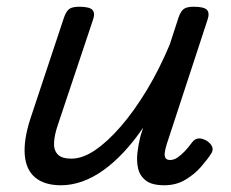

<svg xmlns="http://www.w3.org/2000/svg" viewBox="-20 -535 686 570"><path d="M161 15Q112 15 84.5 -8Q57 -31 53.5 -75.5Q50 -120 70 -182L170 -483Q177 -503 186.5 -509Q196 -515 215 -515Q246 -515 254.5 -505.5Q263 -496 256 -476L152 -165Q142 -136 140.5 -113Q139 -90 151 -77Q163 -64 192 -64Q225 -64 262 -89Q299 -114 338.5 -159.5Q378 -205 415.5 -267Q453 -329 484 -403L510 -483Q517 -503 526.5 -509Q536 -515 555 -515Q586 -515 594.5 -505.5Q603 -496 596 -476L475 -107Q470 -91 469 -80.5Q468 -70 472 -65Q476 -60 485 -60Q496 -60 506.5 -67Q517 -74 528 -85.5Q539 -97 550 -112Q558 -123 569 -124Q580 -125 594 -117Q608 -107 610.5 -97.5Q613 -88 607 -79Q596 -62 577 -40Q558 -18 530.5 -1.5Q503 15 468 15Q431 15 413 1Q395 -13 390 -35Q385 -57 388 -82Q391 -107 397 -131L405 -156Q377 -115 347 -83Q317 -51 286 -29Q255 -7 223.5 4Q192 15 161 15Z"/></svg>

Font: Playwrite IN
Style: Regular
Weight: 400
Designer: Veronika Burian, José Scaglione
Foundry: TypeTogether
Version: Version 1.002